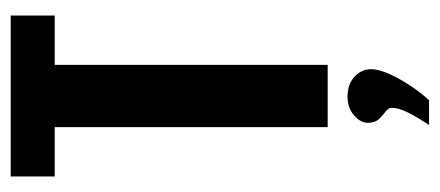

<svg xmlns="http://www.w3.org/2000/svg" viewBox="-251 -380 820 358"><g transform="rotate(-90 159.0 -201.0)"><path d="M101 0V-509H9V-591H309V-509H217V0ZM105 189Q119 168 128 150Q137 132 137 120Q137 113 130 108Q123 103 116 95.5Q109 88 109 75Q109 61 123 49Q137 37 158 37Q181 37 195 50Q209 63 209 81Q209 95 200 115Q191 135 178 154.5Q165 174 151 189Z"/></g></svg>

Font: Alumni Sans
Style: Bold
Weight: 700
Designer: Robert E. Leuschke
Foundry: Robert E. Leuschke
Version: Version 1.018